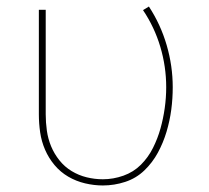

<svg xmlns="http://www.w3.org/2000/svg" viewBox="-20 -560 640 588"><path d="M295 8Q268 8 240.5 1.5Q213 -5 189 -19Q165 -33 147 -54.5Q129 -76 118 -101.5Q107 -127 103 -154.5Q99 -182 99 -210V-530H120V-210Q120 -185 123.5 -160Q127 -135 136.5 -112Q146 -89 162 -69Q178 -49 199.5 -36Q221 -23 245.5 -17Q270 -11 295 -11Q327 -11 358 -22Q389 -33 411.5 -55.5Q434 -78 448.5 -107Q463 -136 471.5 -166.5Q480 -197 484.5 -229Q489 -261 489 -293Q489 -356 471 -416.5Q453 -477 418 -529L436 -540Q472 -485 490.5 -421.5Q509 -358 509 -293Q509 -258 504.5 -224Q500 -190 490 -156.5Q480 -123 463.5 -92.5Q447 -62 422 -38Q397 -14 363.5 -3Q330 8 295 8Z"/></svg>

Font: Iosevka Curly Thin Extended
Style: Regular
Weight: 100
Width: 7
Monospace: yes
Designer: Belleve Invis
Foundry: Belleve Invis
Version: Version 11.1.0; ttfautohint (v1.8.3)